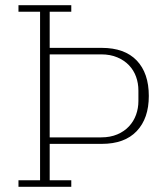

<svg xmlns="http://www.w3.org/2000/svg" viewBox="-20 -718 638 738"><path d="M51 -25H134V-673H51V-698H254V-673H171V-534H371Q459 -534 505.5 -485.5Q552 -437 552 -349Q552 -263 505.5 -214Q459 -165 371 -165H171V-25H254V0H51ZM171 -190H369Q404 -190 431 -201.5Q458 -213 476 -232.5Q494 -252 503 -277Q512 -302 512 -330V-370Q512 -398 503 -423Q494 -448 476 -467Q458 -486 431 -497.5Q404 -509 369 -509H171Z"/></svg>

Font: IBM Plex Serif ExtLt
Style: Regular
Weight: 200
Designer: Mike Abbink, Paul van der Laan, Pieter van Rosmalen
Foundry: Bold Monday
Version: Version 3.001